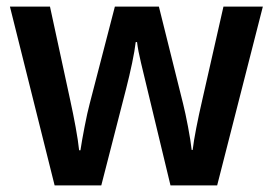

<svg xmlns="http://www.w3.org/2000/svg" viewBox="-20 -561 824 580"><path d="M495 -1H636L774 -541H655L591 -259Q581 -216 573 -175Q565 -134 562 -108H559Q556 -136 548 -178Q540 -220 533 -248L460 -541H327L251 -248Q244 -222 235.5 -178Q227 -134 223 -107H219Q216 -136 208.5 -177Q201 -218 192 -259L131 -541H10L145 -1H286L361 -293Q371 -332 379 -370Q387 -408 390 -434H394Q397 -408 406 -371Q415 -334 424 -296Z"/></svg>

Font: Noto Sans Display Medium
Style: Regular
Weight: 500
Designer: Monotype Design Team
Foundry: Monotype Imaging Inc.
Version: Version 1.900